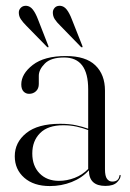

<svg xmlns="http://www.w3.org/2000/svg" viewBox="-20 -634 450 663"><path d="M31 -94.5Q31 -142.5 70.8 -174.5Q110.5 -206.5 187.5 -206.5Q219 -206.5 242.2 -201.5Q265.5 -196.5 284.5 -189.5V-326Q284.5 -435.5 201.5 -435.5Q155.5 -435.5 134.8 -414.5Q114 -393.5 114 -372.5V-344Q114 -328 104.2 -319Q94.5 -310 80.5 -310Q69 -310 61.2 -318.2Q53.5 -326.5 53.5 -342.5Q53.5 -379 93.2 -409.8Q133 -440.5 207.5 -440.5Q276 -440.5 309.2 -408.5Q342.5 -376.5 342.5 -321V-49.5Q342.5 -26 349.5 -16.5Q356.5 -7 367.5 -7Q390 -7 392.5 -27.5Q393 -30 395 -30Q396.5 -30 396.5 -27.5Q396.5 -17 384 -4.5Q371.5 8 344 8Q287 8 287 -46Q263 -19.5 227.5 -5.5Q192 8.5 152 8.5Q96.5 8.5 63.8 -20.2Q31 -49 31 -94.5ZM91.5 -104Q91.5 -61 116.8 -35.2Q142 -9.5 183.5 -9.5Q211 -9.5 237.8 -19.8Q264.5 -30 284.5 -50.5V-185Q265.5 -192 244.5 -196.8Q223.5 -201.5 198.5 -201.5Q145.5 -201.5 118.5 -174.5Q91.5 -147.5 91.5 -104ZM111 -567.5 146.5 -476.5Q148.5 -472.5 147 -471Q145 -469.5 142 -472.5L71 -545Q59.5 -556.5 52 -567.5Q44.5 -578.5 45 -592.5Q45.5 -601 52.5 -607.8Q59.5 -614.5 71 -614Q84 -613 93.5 -600.8Q103 -588.5 111 -567.5ZM228 -567.5 264 -476.5Q266 -472.5 264.5 -471Q262 -469.5 259 -472.5L188.5 -545Q176.5 -556.5 169.2 -567.5Q162 -578.5 162.5 -592.5Q163 -601 169.5 -607.8Q176 -614.5 188 -614Q201 -613 210.5 -600.8Q220 -588.5 228 -567.5Z"/></svg>

Font: Fraunces 144pt S000 Light
Style: Regular
Weight: 300
Version: Version 1.000; ttfautohint (v1.8.3)